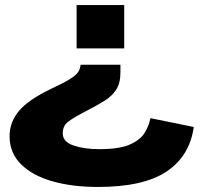

<svg xmlns="http://www.w3.org/2000/svg" viewBox="-20 -534 802 762"><path d="M473 -514V-342H284V-514ZM458 -277V-248Q458 -204 441 -178Q424 -152 394 -133.5Q364 -115 325 -95Q271 -67 250 -50.5Q229 -34 229 -5Q229 29 272 43.5Q315 58 374 58Q453 58 494.5 40Q536 22 553.5 -6Q571 -34 577 -65L749 -30Q733 85 641.5 146.5Q550 208 368 208Q267 208 188 185.5Q109 163 63.5 118Q18 73 18 6Q18 -49 55.5 -94Q93 -139 188 -184Q233 -205 255.5 -219Q278 -233 287 -244Q296 -255 298 -267L300 -277Z"/></svg>

Font: Special Gothic Expanded One
Style: Regular
Weight: 400
Designer: Alistair McCready
Foundry: Monolith
Version: Version 1.010; ttfautohint (v1.8.4.7-5d5b)